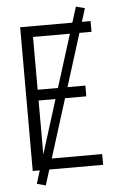

<svg xmlns="http://www.w3.org/2000/svg" viewBox="-60 -857 619 978"><g transform="rotate(-5 250.0 -368.0)"><path d="M74 0V-735H434V-680H135V-410H379V-355H135V-55H434V0ZM134 79 89 67 366 -815 411 -803Z"/></g></svg>

Font: Iosevka Fixed SS04 Light
Style: Regular
Weight: 300
Monospace: yes
Designer: Belleve Invis
Foundry: Belleve Invis
Version: Version 32.5.0